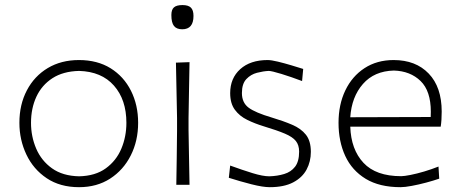

<svg xmlns="http://www.w3.org/2000/svg" viewBox="-20 -748 1860 777"><path d="M300 9.5Q223 9.5 169 -26.8Q115 -63 86.8 -122.5Q58.5 -182 58.5 -251Q58.5 -325 88.8 -382.5Q119 -440 173.2 -472.5Q227.5 -505 299.5 -505Q374 -505 427.5 -471.8Q481 -438.5 510 -380.8Q539 -323 539 -251Q539 -178 509.2 -119Q479.5 -60 425.8 -25.2Q372 9.5 300 9.5ZM300 -34.5Q366 -36 408.2 -66.8Q450.5 -97.5 471 -146.2Q491.5 -195 491.5 -251Q491.5 -344.5 441.2 -401.5Q391 -458.5 300 -461Q235.5 -459.5 192.2 -431.5Q149 -403.5 127.2 -356.5Q105.5 -309.5 105.5 -251Q105.5 -195.5 126.5 -146.5Q147.5 -97.5 190.5 -66.8Q233.5 -36 300 -34.5Z M693.5 0Q694.5 -56 695.2 -107.8Q696 -159.5 696.5 -220.5V-270.5Q695.5 -333 694.2 -386Q693 -439 692 -494.5L747 -496.5Q746 -440 745 -386.8Q744 -333.5 743 -270.5V-220.5Q744 -159.5 745 -107.8Q746 -56 747 0ZM717.5 -629.5Q694.5 -629.5 684 -643Q673.5 -656.5 673.5 -687Q673.5 -709 684 -718.2Q694.5 -727.5 718.5 -727.5Q742 -727.5 752.5 -717.2Q763 -707 763 -683.5Q763 -629.5 717.5 -629.5Z M1071.5 9.5Q1044 9.5 997.8 -2.2Q951.5 -14 906 -28.5L911.5 -78Q961 -60 1002.5 -47.2Q1044 -34.5 1070 -34.5Q1102.5 -35.5 1130 -43.8Q1157.5 -52 1174 -73.2Q1190.5 -94.5 1190.5 -134.5Q1190.5 -161 1177.2 -177.5Q1164 -194 1132.8 -207.2Q1101.5 -220.5 1048.5 -236.5Q1012 -247.5 980.8 -262.8Q949.5 -278 930.5 -303.8Q911.5 -329.5 911.5 -371Q911.5 -431.5 952.2 -468.2Q993 -505 1063 -505Q1078 -505 1104.8 -498.5Q1131.5 -492 1159.8 -483.5Q1188 -475 1207 -469L1202.5 -420Q1159 -436.5 1119 -448.8Q1079 -461 1067.5 -461Q1045.5 -460 1020.2 -453.5Q995 -447 977 -428Q959 -409 959 -371.5Q959 -332.5 986.2 -312.2Q1013.5 -292 1079.5 -272.5Q1126.5 -258.5 1162.2 -243.2Q1198 -228 1218 -202.8Q1238 -177.5 1238 -133.5Q1238 -94.5 1220.8 -62Q1203.5 -29.5 1166.5 -10Q1129.5 9.5 1071.5 9.5Z M1601 9.5Q1516 9.5 1460.2 -24.2Q1404.5 -58 1377.2 -116.8Q1350 -175.5 1350 -251Q1350 -325 1377.5 -382.2Q1405 -439.5 1455.2 -472.2Q1505.5 -505 1573 -505Q1662.5 -505 1715 -450.2Q1767.5 -395.5 1767.5 -296.5Q1767.5 -261 1763.5 -235.5H1397.5Q1400.5 -143 1451 -89Q1501.5 -35 1603.5 -35Q1615.5 -35 1641 -40Q1666.5 -45 1696.8 -54Q1727 -63 1754.5 -74L1757.5 -25Q1734.5 -17 1704.5 -9Q1674.5 -1 1646.5 4.2Q1618.5 9.5 1601 9.5ZM1574 -462.5Q1494.5 -460.5 1448.8 -408.2Q1403 -356 1397.5 -273.5L1723 -274.5Q1723 -280 1723.2 -285.2Q1723.5 -290.5 1723.5 -295.5Q1723.5 -380 1682 -420.2Q1640.5 -460.5 1574 -462.5Z"/></svg>

Font: Commissioner Loud ExtraLight
Style: Regular
Weight: 200
Designer: Kostas Bartsokas
Foundry: Kostas Bartsokas
Version: Version 1.000; ttfautohint (v1.8.3)